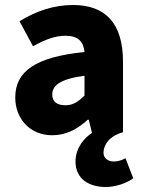

<svg xmlns="http://www.w3.org/2000/svg" viewBox="-20 -529 570 768"><path d="M403 219C440 219 485 205 513 184L482 104C469 111 453 117 435 117C415 117 394 106 394 82C394 53 415 15 472 0V-282C472 -438 400 -509 272 -509C194 -509 123 -484 58 -444L112 -344C162 -372 202 -386 242 -386C293 -386 314 -362 318 -321C122 -301 41 -244 41 -139C41 -56 98 12 189 12C245 12 290 -13 331 -50H335L348 3C321 19 282 60 282 117C282 186 335 219 403 219ZM242 -108C208 -108 189 -122 189 -151C189 -186 219 -213 318 -226V-147C294 -123 273 -108 242 -108Z"/></svg>

Font: Source Sans Pro
Style: Bold
Weight: 700
Designer: Paul D. Hunt
Foundry: Adobe Systems Incorporated
Version: Version 3.006;hotconv 1.0.111;makeotfexe 2.5.65597